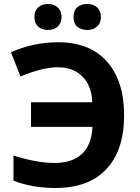

<svg xmlns="http://www.w3.org/2000/svg" viewBox="-20 -937 703 967"><path d="M271 -598.1Q193.8 -598.1 83 -551.8L35.2 -673.8Q148.4 -724.1 272.9 -724.1Q431.6 -724.6 518.6 -627Q605.5 -529.3 605 -354.5Q604.5 -179.7 515.6 -85Q426.8 9.8 258.8 9.8Q143.1 9.8 47.9 -26.9V-153.8Q166.5 -116.2 254.9 -116.2Q343.8 -116.2 392.6 -161.6Q441.4 -207 445.8 -297.9H136.2V-421.9H444.8Q441.9 -504.9 395 -551.8Q348.1 -598.6 271 -598.1ZM350.1 -851.6Q350.6 -885.7 370.1 -901.4Q389.6 -917 419.9 -917Q450.2 -917 469.7 -899.4Q488.3 -881.8 488.3 -851.6Q488.3 -821.3 469.2 -803.7Q450.2 -786.1 419.9 -786.1Q389.6 -786.1 370.1 -801.8Q350.6 -817.4 350.1 -851.6ZM271.5 -803.7Q252.9 -786.1 221.7 -786.1Q190.4 -786.1 171.9 -803.2Q153.3 -820.3 153.3 -851.6Q153.3 -882.8 171.9 -899.9Q190.4 -917 221.7 -917Q252.9 -917 271.5 -898.9Q290 -880.9 290 -851.6Q290 -822.3 271.5 -803.7Z"/></svg>

Font: OpenSans-Bold
Style: Bold
Weight: 700
Foundry: Ascender Corporation
Version: Version 1.10